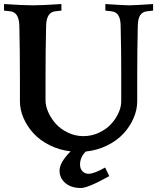

<svg xmlns="http://www.w3.org/2000/svg" viewBox="-25 -754 787 956"><path d="M658.2 -366.2V-249.5Q658.2 -207.5 640.1 -165.8Q622.1 -124 590.1 -89.1Q558.1 -54.2 508.8 -29.8Q459.5 -5.4 401.9 0.5Q373.5 28.8 373.5 65.4Q373.5 85.4 385.3 98.4Q397 111.3 416 111.3Q443.4 111.3 498.5 80.1L519 123Q413.1 182.1 377.9 182.1Q329.6 182.1 300.5 157.5Q271.5 132.8 271.5 95.2Q271.5 55.2 326.7 -0.5Q270 -6.8 221.7 -31.2Q173.3 -55.7 141.6 -90.3Q109.9 -125 92 -166.5Q74.2 -208 74.2 -249.5V-366.2Q74.2 -501.5 71.3 -625.5Q69.8 -692.9 25.9 -697.8L-4.9 -701.2V-733.9Q90.3 -727.5 138.2 -727.5Q186.5 -727.5 280.8 -733.9V-701.2L250 -697.8Q206.1 -692.9 204.6 -625.5Q201.7 -501.5 201.7 -366.2V-254.4Q201.7 -226.1 215.6 -194.8Q229.5 -163.6 253.4 -137.2Q277.3 -110.8 313.5 -93.5Q349.6 -76.2 390.1 -76.2Q430.7 -76.2 466.8 -92.8Q502.9 -109.4 526.9 -135Q550.8 -160.6 564.7 -190.9Q578.6 -221.2 578.6 -249.5V-402.8Q578.6 -501.5 575.7 -625.5Q575.2 -660.6 564 -678Q552.7 -695.3 529.8 -697.8L499.5 -701.2V-733.9Q593.8 -727.5 618.2 -727.5Q643.1 -727.5 737.3 -733.9V-701.2L707 -697.8Q684.1 -695.3 672.9 -678Q661.6 -660.6 661.1 -625.5Q658.2 -501.5 658.2 -366.2Z"/></svg>

Font: Flanker
Style: Bold
Weight: 700
Designer: Flanker
Foundry: Flanker
Version: Version 2.021